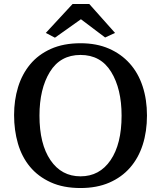

<svg xmlns="http://www.w3.org/2000/svg" viewBox="-20 -933 811 968"><path d="M386 -715Q467 -715 529 -688Q591 -661 634 -613Q677 -565 699 -498Q721 -431 721 -351Q721 -270 699.5 -203Q678 -136 635.5 -87.5Q593 -39 530.5 -12Q468 15 386 15Q299 15 235.5 -14Q172 -43 131 -92.5Q90 -142 70.5 -209Q51 -276 51 -353Q51 -428 71 -493.5Q91 -559 132 -608.5Q173 -658 236.5 -686.5Q300 -715 386 -715ZM386 -656Q284 -656 231.5 -570.5Q179 -485 179 -350Q179 -207 234.5 -125.5Q290 -44 386 -44Q482 -44 537.5 -125.5Q593 -207 593 -350Q593 -485 540.5 -570.5Q488 -656 386 -656ZM211 -767 346 -913H430L560 -767L510 -744L388 -836L257 -743Z"/></svg>

Font: Volkhov
Style: Regular
Weight: 400
Designer: Cyreal (www.cyreal.org)
Foundry: Cyreal (www.cyreal.org)
Version: Version 1.010